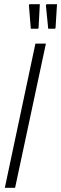

<svg xmlns="http://www.w3.org/2000/svg" viewBox="-20 -896 292 916"><path d="M3 0 149 -688H199L52 0ZM162 -759H127L118 -870L120 -876H170L164 -763ZM243 -759H210L199 -870L202 -876H252L245 -763Z"/></svg>

Font: Saira Ultra Condensed Light
Style: Italic
Weight: 300
Width: 1
Italic angle: -12°
Designer: Hector Gatti with collaboration of the Omnibus-Type team
Foundry: Omnibus-Type
Version: Version 1.001; ttfautohint (v1.8)